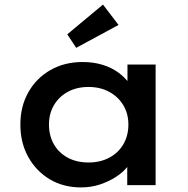

<svg xmlns="http://www.w3.org/2000/svg" viewBox="-20 -809 822 839"><path d="M334 10Q257 10 197.5 -25.5Q138 -61 103.5 -123Q69 -185 69 -265Q69 -344 104 -406Q139 -468 200.5 -503Q262 -538 341 -538Q388 -538 427.5 -526Q467 -514 496.5 -492.5Q526 -471 544 -445.5Q562 -420 566 -392L537 -395V-527H660V0H536V-134L563 -133Q558 -108 538.5 -82.5Q519 -57 487.5 -36.5Q456 -16 417 -3Q378 10 334 10ZM367 -99Q418 -99 457.5 -120Q497 -141 519 -178.5Q541 -216 541 -265Q541 -312 519 -349Q497 -386 457.5 -407.5Q418 -429 367 -429Q315 -429 276 -407.5Q237 -386 215.5 -349Q194 -312 194 -265Q194 -216 215.5 -178.5Q237 -141 276 -120Q315 -99 367 -99ZM313 -600 274 -659 430 -789 498 -700Z"/></svg>

Font: Lexend Exa Medium
Style: Regular
Weight: 500
Designer: Bonnie Shaver-Troup, Thomas Jockin
Foundry: Lexend
Version: Version 1.007